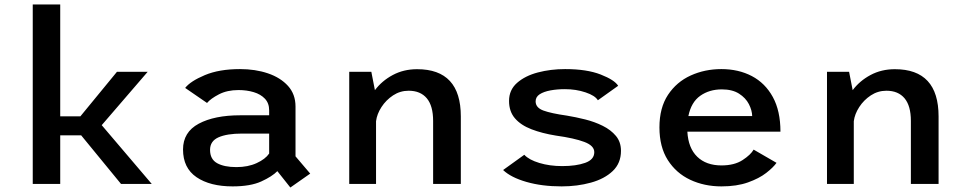

<svg xmlns="http://www.w3.org/2000/svg" viewBox="-20 -820 4300 856"><path d="M519.5 0 342 -216.5H248.5V0H126V-800H248.5V-301.5H338.5L501.5 -500H638.5L433.5 -262L656.5 0Z M1274.5 16 1216.5 -57Q1193 -33 1144.8 -11Q1096.5 11 1017 11Q916.5 11 856.2 -30Q796 -71 796 -153.5Q796 -231 866 -268.5Q936 -306 1051 -306H1180V-328Q1180 -360 1161 -380Q1142 -400 1111 -409.2Q1080 -418.5 1043.5 -418.5Q993 -418.5 956.2 -399.5Q919.5 -380.5 903 -361L805.5 -428Q829 -458 893 -485Q957 -512 1050 -512Q1118.5 -512 1174.5 -493Q1230.5 -474 1264 -437Q1297.5 -400 1297.5 -345V-123L1363 -46ZM1034 -75Q1085.5 -75 1124.2 -92.8Q1163 -110.5 1180 -135.5V-224.5H1059.5Q992 -224.5 954.2 -207.8Q916.5 -191 916.5 -152Q916.5 -110 948 -92.5Q979.5 -75 1034 -75Z M1537 0V-500H1635.5L1651.5 -418Q1682.5 -459.5 1731 -485.5Q1779.5 -511.5 1839.5 -511.5Q2034.5 -511.5 2034.5 -301V0H1911V-281Q1911 -348 1882.8 -381.8Q1854.5 -415.5 1802 -415.5Q1764 -415.5 1732.5 -394.8Q1701 -374 1680.8 -342.8Q1660.5 -311.5 1656.5 -279.5V0Z M2484 11Q2396 11 2326.8 -9Q2257.5 -29 2223 -62L2317.5 -130Q2338 -107.5 2384.5 -93.5Q2431 -79.5 2486.5 -79.5Q2548.5 -79.5 2589 -94Q2629.5 -108.5 2629.5 -141.5Q2629.5 -170.5 2585.2 -187.2Q2541 -204 2458.5 -215.5Q2396.5 -225.5 2349.2 -243.8Q2302 -262 2275.8 -292.5Q2249.5 -323 2249.5 -370Q2249.5 -419 2285.2 -450.5Q2321 -482 2378 -497Q2435 -512 2499.5 -512Q2596 -512 2658 -487.8Q2720 -463.5 2736 -437.5L2645.5 -373Q2633 -394 2590.5 -408.2Q2548 -422.5 2498.5 -422.5Q2464 -422.5 2434.2 -417Q2404.5 -411.5 2386.2 -399.8Q2368 -388 2368 -368Q2368 -340 2402.5 -327.2Q2437 -314.5 2507.5 -304.5Q2547 -298 2589 -287.5Q2631 -277 2667.2 -259Q2703.5 -241 2726 -214Q2748.5 -187 2748.5 -147.5Q2748.5 -92.5 2711.8 -57.5Q2675 -22.5 2614.5 -5.8Q2554 11 2484 11Z M3442 -94Q3427.5 -73.5 3396 -49Q3364.5 -24.5 3314.8 -6.8Q3265 11 3196.5 11Q3120 11 3057.2 -18.5Q2994.5 -48 2957.2 -106.5Q2920 -165 2920 -252Q2920 -339.5 2958.2 -397.2Q2996.5 -455 3059.5 -483.5Q3122.5 -512 3196 -512Q3272.5 -512 3332 -480.8Q3391.5 -449.5 3425.5 -387.5Q3459.5 -325.5 3459.5 -233H3044.5Q3048.5 -160 3088.5 -121.2Q3128.5 -82.5 3196.5 -82.5Q3254 -82.5 3290.5 -106.2Q3327 -130 3340 -153ZM3198 -421.5Q3142.5 -421.5 3102 -393Q3061.5 -364.5 3049 -302.5H3333.5Q3333 -328 3318.8 -355.8Q3304.5 -383.5 3274.8 -402.5Q3245 -421.5 3198 -421.5Z M3667 0V-500H3765.5L3781.5 -418Q3812.5 -459.5 3861 -485.5Q3909.5 -511.5 3969.5 -511.5Q4164.5 -511.5 4164.5 -301V0H4041V-281Q4041 -348 4012.8 -381.8Q3984.5 -415.5 3932 -415.5Q3894 -415.5 3862.5 -394.8Q3831 -374 3810.8 -342.8Q3790.5 -311.5 3786.5 -279.5V0Z"/></svg>

Font: League Mono Medium
Style: Regular
Weight: 500
Width: 6
Designer: Tyler Finck
Foundry: The League of Moveable Type / Tyler Finck
Version: Version 2.300;RELEASE